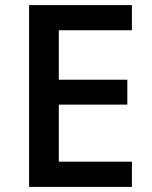

<svg xmlns="http://www.w3.org/2000/svg" viewBox="-20 -734 598 754"><path d="M498 0H94.2V-713.9H498V-615.2H210.9V-420.9H480V-323.2H210.9V-99.1H498Z"/></svg>

Font: f1_25842          
Style: Regular
Weight: 600
Foundry: Ascender Corporation
Version: Version 1.10